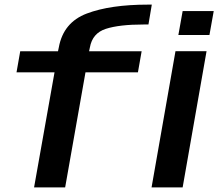

<svg xmlns="http://www.w3.org/2000/svg" viewBox="-20 -811 964 831"><path d="M127.5 0H262L350 -498H577L593 -589H365.5L369 -605.5Q380 -667.5 438.2 -686.2Q496.5 -705 602 -705H622.5L637 -791H620.5Q457.5 -791 355.8 -752.5Q254 -714 234.5 -605.5L231 -589H67.5L51.5 -498H216ZM636 0H770.5L874 -589.5H739.5ZM770.5 -763 752 -659.5H886.5L905 -763Z"/></svg>

Font: Anybody Expanded Medium
Style: Italic
Weight: 500
Width: 7
Italic angle: -10°
Version: Version 1.113;gftools[0.9.25]